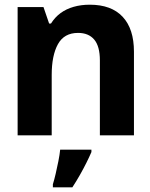

<svg xmlns="http://www.w3.org/2000/svg" viewBox="-20 -576 640 817"><path d="M55 0V-546H165L189 -476H197Q214 -503 238 -520.5Q262 -538 293.5 -547Q325 -556 362 -556Q454 -556 502 -504.5Q550 -453 550 -356V0H405V-319Q405 -379 381 -407.5Q357 -436 312 -436Q253 -436 226.5 -388Q200 -340 200 -257V0ZM205 208Q211 189 217 163Q223 137 228.5 109.5Q234 82 236 61H369V71Q360 92 347.5 117Q335 142 320 168.5Q305 195 288 221H205Z"/></svg>

Font: Noto Sans Mono
Style: Bold
Weight: 700
Designer: Monotype Design Team
Foundry: Monotype Imaging Inc.
Version: Version 2.014